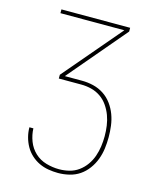

<svg xmlns="http://www.w3.org/2000/svg" viewBox="-111 -597 722 888"><g transform="rotate(15 250.0 -152.5)"><path d="M252 215Q229 215 205.5 211Q182 207 161 197Q140 187 122.5 171Q105 155 93.5 134.5Q82 114 76 91Q70 68 70 45H89Q90 76 101.5 106Q113 136 136 157.5Q159 179 190 188Q221 197 252 197Q277 197 301 191Q325 185 345 170.5Q365 156 379.5 135.5Q394 115 402 92Q410 69 413.5 44.5Q417 20 417 -5Q417 -5 417 -5Q417 -5 417 -5Q417 -30 413.5 -55Q410 -80 401.5 -103Q393 -126 378.5 -147Q364 -168 343.5 -182Q323 -196 299 -202Q275 -208 250 -208H143V-226L378 -502H72V-520H401V-502L167 -226H250Q277 -226 304 -219.5Q331 -213 354 -198Q377 -183 393.5 -160.5Q410 -138 419.5 -112.5Q429 -87 432.5 -59.5Q436 -32 436 -5Q436 22 432.5 49Q429 76 419.5 101.5Q410 127 393.5 149.5Q377 172 355 187Q333 202 306 208.5Q279 215 252 215Z"/></g></svg>

Font: Zed Mono Thin
Style: Regular
Weight: 100
Monospace: yes
Designer: Belleve Invis
Foundry: Belleve Invis
Version: Version 1.0.0; ttfautohint (v1.8.4)